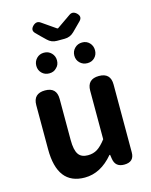

<svg xmlns="http://www.w3.org/2000/svg" viewBox="-141 -1062 919 1166"><g transform="rotate(-15 318.5 -479.0)"><path d="M245 14Q73 14 73 -210V-487Q73 -560 147 -560Q220 -560 220 -487V-229Q220 -165 239 -138Q257 -112 298 -112Q332 -112 357.5 -128Q383 -144 412 -182V-487Q412 -560 486 -560Q559 -560 559 -487V-280V-60Q559 0 496 0Q440 0 432 -54L428 -80H424Q345 14 245 14ZM200 -653Q172 -653 153.5 -671.5Q135 -690 135 -717.5Q135 -745 153.5 -764Q172 -783 200 -783Q228 -783 246.5 -764Q265 -745 265 -718Q265 -689 246 -672Q229 -653 200 -653ZM440 -653Q412 -653 393 -671.5Q374 -690 374 -717.5Q374 -745 393 -764Q412 -783 440 -783Q468 -783 486 -764Q504 -745 504 -717.5Q504 -690 486 -671.5Q468 -653 440 -653ZM295 -832Q261 -832 237 -856L209 -883L180 -912Q157 -935 183 -960Q206 -981 229 -965L317 -904H322L410 -965Q433 -981 456 -960Q482 -935 458 -911L404 -857Q379 -832 344 -832Z"/></g></svg>

Font: GenSenRounded TW B
Style: Regular
Weight: 700
Version: Version 1.501;PS 1;hotconv 16.6.51;makeotf.lib2.5.65220